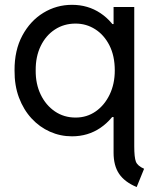

<svg xmlns="http://www.w3.org/2000/svg" viewBox="-20 -546 636 780"><path d="M535.2 213.9Q486.3 193.4 463.9 160.2Q441.4 127 441.4 74.2V-70.3H426.8L451.2 -114.3V-398.4L420.9 -448.2H441.4V-517.6H525.4V47.9Q525.4 93.3 532 110.6Q538.6 127.9 565.4 139.6ZM272.5 7.8Q225.1 7.8 182.9 -11Q140.6 -29.8 108.2 -64.9Q75.7 -100.1 57.1 -149.4Q38.6 -198.7 39.1 -259.8Q38.6 -341.8 70.8 -401.6Q103 -461.4 156.2 -493.9Q209.5 -526.4 272.5 -526.4Q337.4 -526.4 387.9 -492.7Q438.5 -459 467.5 -398.9Q496.6 -338.9 497.1 -259.8Q496.6 -182.1 467.5 -121.6Q438.5 -61 387.9 -26.6Q337.4 7.8 272.5 7.8ZM287.1 -68.4Q333 -68.4 368.9 -93.5Q404.8 -118.7 425.5 -161.9Q446.3 -205.1 446.3 -259.8Q446.3 -318.8 424.6 -361.6Q402.8 -404.3 366.7 -427.2Q330.6 -450.2 287.1 -450.2Q239.7 -450.2 202.9 -426Q166 -401.9 145.3 -358.9Q124.5 -315.9 125 -259.8Q124.5 -205.1 145.3 -161.9Q166 -118.7 202.9 -93.5Q239.7 -68.4 287.1 -68.4Z"/></svg>

Font: Reddit Sans
Style: Regular
Weight: 400
Designer: Stephen Hutchings
Foundry: Reddit
Version: Version 1.014